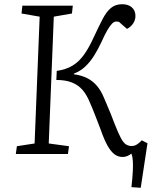

<svg xmlns="http://www.w3.org/2000/svg" viewBox="-20 -730 719 910"><path d="M249 -394Q292 -400 323 -418.5Q354 -437 378 -470.5Q402 -504 425 -555Q448 -604 466 -639Q484 -674 505.5 -692Q527 -710 559 -710Q588 -710 605 -695Q622 -680 622 -654Q622 -636 611.5 -619.5Q601 -603 582 -593L551 -620Q546 -626 541.5 -627Q537 -628 531 -628Q521 -628 511 -618Q501 -608 488.5 -586.5Q476 -565 460 -529Q443 -493 424.5 -464Q406 -435 383.5 -414Q361 -393 330 -381V-378Q367 -373 393.5 -359.5Q420 -346 439.5 -323Q459 -300 473 -266Q480 -249 488 -230.5Q496 -212 505 -190Q514 -168 524 -141Q540 -101 551.5 -78.5Q563 -56 575 -47Q587 -38 604 -38Q617 -38 628.5 -45Q640 -52 652 -65L679 -51L647 160L603 157Q608 112 609.5 81.5Q611 51 609.5 31Q608 11 603 -2Q594 5 583.5 9.5Q573 14 561 14Q540 14 523 1.5Q506 -11 490 -39Q474 -67 457 -116Q446 -145 437 -168Q428 -191 420.5 -210Q413 -229 406 -244Q391 -281 371 -304Q351 -327 321 -339Q291 -351 247 -351ZM168 -651 82 -666 86 -703H325L321 -666L235 -651L211 -50L307 -37L302 0H55L60 -37L144 -50Z"/></svg>

Font: Literata 18pt Light
Style: Italic
Weight: 300
Italic angle: -2°
Designer: Latin by Veronika Burian and Jose Scaglione. Greek by Irene Vlachou. Cyrillic by Vera Evstafieva
Foundry: TypeTogether
Version: Version 3.103;gftools[0.9.29]